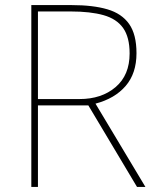

<svg xmlns="http://www.w3.org/2000/svg" viewBox="-20 -734 617 754"><path d="M262 -714Q345 -714 401.5 -697.5Q458 -681 487 -640Q516 -599 516 -525Q516 -446 473.5 -396.5Q431 -347 355 -327L551 0H518L327 -320H129V0H103V-714ZM257 -689H129V-345H292Q379 -345 434 -392Q489 -439 489 -524Q489 -588 463.5 -624Q438 -660 386.5 -674.5Q335 -689 257 -689Z"/></svg>

Font: Noto Sans Tamil Thin
Style: Regular
Weight: 100
Designer: Jelle Bosma - Monotype Design Team
Foundry: Monotype Imaging Inc.
Version: Version 2.004; ttfautohint (v1.8.4.7-5d5b)